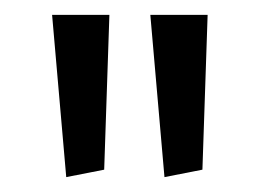

<svg xmlns="http://www.w3.org/2000/svg" viewBox="-20 -730 349 258"><path d="M50 -710H127L120 -502L69 -492ZM182 -710H259L252 -502L201 -492Z"/></svg>

Font: Bahiana
Style: Regular
Weight: 400
Designer: Pablo Cosgaya & Dani Raskovsky
Foundry: Pablo Cosgaya & Dani Raskovsky
Version: Version 1.005